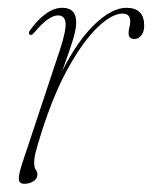

<svg xmlns="http://www.w3.org/2000/svg" viewBox="-20 -452 380 480"><path d="M54.5 -365.5Q50 -368.5 54.5 -375.5Q73.5 -402.5 94.5 -417.5Q115.5 -432.5 135.5 -432.5Q170.5 -432.5 170.5 -396Q170.5 -381.5 163.8 -357.5Q157 -333.5 135.5 -274.5Q174 -350.5 217 -391.5Q260 -432.5 296 -432.5Q340.5 -432.5 340.5 -388Q340.5 -373 333.5 -363.8Q326.5 -354.5 316 -354.5Q301.5 -354.5 301.5 -369Q301.5 -377 303.5 -383.5Q305.5 -390 305.5 -399Q305.5 -418 286.5 -418Q260 -418 224.5 -384.2Q189 -350.5 152 -284.8Q115 -219 84.5 -123.5Q74 -90 69.8 -74Q65.5 -58 65.5 -46Q65.5 -32.5 69.5 -27.5Q73.5 -22.5 73.5 -15Q73.5 -5.5 63.8 1Q54 7.5 41 7.5Q27.5 7.5 27 -4.5Q26.5 -16.5 37 -48L130.5 -329.5Q146 -377.5 143.8 -395.5Q141.5 -413.5 125 -413.5Q114 -413.5 100 -404Q86 -394.5 64.5 -369.5Q58.5 -362.5 54.5 -365.5Z"/></svg>

Font: Fraunces 144pt S050 Thin
Style: Italic
Weight: 100
Italic angle: -16°
Version: Version 1.000; ttfautohint (v1.8.3)